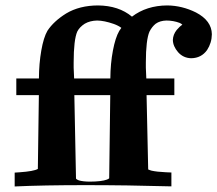

<svg xmlns="http://www.w3.org/2000/svg" viewBox="-20 -675 788 696"><path d="M508.7 -448.2C508.8 -503.1 513.2 -540.6 521.9 -560.5C527.9 -572.3 535.4 -581.8 544.3 -588.9C554.6 -596.3 567.6 -600.2 583.2 -600.6C600.4 -600.5 616.5 -597.6 631.5 -591.9C636 -589.7 639.2 -587.6 641 -585.4C634.5 -581.2 627.7 -574.9 620.5 -566.4C611.7 -555.3 607.1 -543.3 606.6 -530.3C606.9 -514.9 613.2 -500.1 625.4 -486C637.9 -471.8 653.7 -464.4 672.9 -463.9C697.5 -464.2 716.7 -474.1 730.6 -493.5C741.8 -510.6 747.7 -529.7 748 -550.8C747.5 -583.6 728.3 -610 690.4 -629.8C656.7 -646.5 622.1 -654.9 586.4 -655.3C536.2 -655 493.5 -641.5 458.4 -614.6C426.5 -641.3 385.5 -654.8 335.3 -655.3C290.4 -655.1 251.8 -645.4 219.7 -626.1C189.7 -607.4 167.1 -586.5 152 -563.5C142.6 -547.3 135.2 -523.4 129.7 -491.9C124.2 -460.4 121.3 -426.7 121.1 -390.6H39.1V-330.1H120.9L117.2 -62.6C107.3 -56.9 85.3 -52.9 51.3 -50.5L33.2 -49.3V0.9C102.7 -2.3 187.8 -3.9 288.5 -3.9C389.7 -3.9 494 -2.4 601.3 0.6V-49.7L581.1 -50.6C559.6 -51.5 542.4 -53.5 529.6 -56.3C525.1 -57.5 521 -59 517.2 -60.8L511.3 -330.1H612V-390.6H510.4L508.7 -429.7ZM375.8 -28.7C374.7 -27.4 372 -25.9 367.9 -24.1C355.1 -19.2 334.3 -16.7 305.5 -16.6C289.2 -16.7 276.2 -18.2 266.2 -21C262.3 -22.4 259 -24.2 256.4 -26.3L255.5 -28.1L249.5 -330.1H379.7ZM376 -48.8ZM247 -448.2C247.1 -503.4 251.4 -540.8 260.1 -560.6C265.5 -571.4 274.6 -580.9 287.3 -589.1C299.9 -596.4 314.8 -600.2 332.1 -600.6C349.1 -600.4 369.3 -596.3 392.5 -588.2C403.8 -584.1 413 -579.3 419.9 -574C417 -570.3 414.4 -566.5 412.2 -562.8C402.8 -546.6 395.2 -522.9 389.3 -491.6C383.3 -460.3 380.3 -426.7 380 -390.6H248.7L247 -429.7Z"/></svg>

Font: Bentham
Style: Bold
Weight: 700
Version: Version 002.001